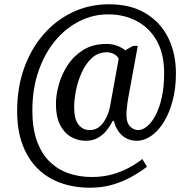

<svg xmlns="http://www.w3.org/2000/svg" viewBox="-20 -734 890 896"><path d="M400 142Q326 142 264 120Q202 98 156.5 53.5Q111 9 85.5 -58Q60 -125 60 -216Q60 -325 92.5 -416Q125 -507 183 -573.5Q241 -640 319 -677Q397 -714 489 -714Q591 -714 660.5 -671.5Q730 -629 765.5 -556.5Q801 -484 801 -391Q801 -320 785 -261.5Q769 -203 743 -162Q717 -121 684.5 -99Q652 -77 619 -77Q579 -77 551 -101Q523 -125 511 -170H506Q493 -144 475.5 -123Q458 -102 434.5 -89.5Q411 -77 380 -77Q343 -77 311 -95.5Q279 -114 260 -152Q241 -190 241 -248Q241 -291 254.5 -339.5Q268 -388 296.5 -431Q325 -474 369.5 -501.5Q414 -529 477 -529Q505 -529 528 -520Q551 -511 564 -499L601 -520H623L577 -269Q576 -264 574.5 -251.5Q573 -239 571.5 -225Q570 -211 570 -198Q570 -161 587 -144Q604 -127 625 -127Q645 -127 666.5 -144.5Q688 -162 706 -196Q724 -230 735 -279.5Q746 -329 746 -392Q746 -481 712.5 -542Q679 -603 619.5 -635Q560 -667 484 -667Q415 -667 351.5 -635.5Q288 -604 238.5 -545Q189 -486 160 -403Q131 -320 131 -218Q131 -136 152 -77Q173 -18 211 19.5Q249 57 299.5 74.5Q350 92 409 92Q460 92 503 80Q546 68 582 48.5Q618 29 644 8L666 44Q635 68 595 90.5Q555 113 506.5 127.5Q458 142 400 142ZM398 -127Q421 -127 437.5 -138Q454 -149 466 -167.5Q478 -186 485.5 -207.5Q493 -229 496 -251L534 -460Q528 -473 512.5 -481.5Q497 -490 478 -490Q438 -490 409 -463.5Q380 -437 361.5 -396Q343 -355 334.5 -311.5Q326 -268 326 -233Q326 -179 346 -153Q366 -127 398 -127Z"/></svg>

Font: Noto Serif SemiCondensed
Style: Regular
Weight: 400
Width: 4
Designer: Monotype Design Team
Foundry: Monotype Imaging Inc.
Version: Version 2.013